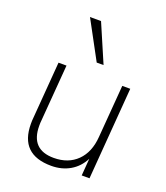

<svg xmlns="http://www.w3.org/2000/svg" viewBox="-138 -845 822 948"><g transform="rotate(20 272.5 -371.0)"><path d="M437 -484H479L441 0H400L407 -90Q383 -43 340 -18Q297 7 242 7Q77 7 77 -154Q77 -174 78 -180L102 -484H144L120 -183Q119 -178 119 -159Q119 -34 240 -34Q316 -34 362.5 -80Q409 -126 415 -208ZM315 -549H279L171 -749H229Z"/></g></svg>

Font: Iunito ExtraLight
Style: Italic
Weight: 200
Italic angle: -4.541°
Designer: Vernon Adams
Foundry: Vernon Adams
Version: Version 2.001;November 30, 2019;FontCreator 12.0.0.2547 64-b